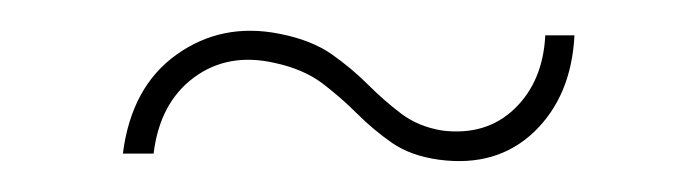

<svg xmlns="http://www.w3.org/2000/svg" viewBox="-20 -469 454 125"><path d="M266 -365Q247.5 -367.5 235.2 -376Q223 -384.5 212.5 -395Q202 -405.5 189.8 -414.8Q177.5 -424 159 -428Q128.5 -435 106.2 -418.5Q84 -402 80 -369H60Q65.5 -412.5 95 -433.5Q124.5 -454.5 162 -447Q182.5 -443 195.8 -433.8Q209 -424.5 219.5 -414Q230 -403.5 241.2 -395Q252.5 -386.5 268 -384Q296.5 -380.5 315 -398.2Q333.5 -416 335 -446H354Q352 -406.5 327.8 -383.2Q303.5 -360 266 -365Z"/></svg>

Font: Big Shoulders Thin
Style: Regular
Weight: 100
Designer: Patric King
Foundry: XO Type Co
Version: Version 2.002